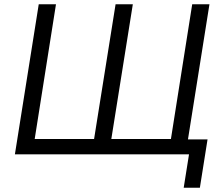

<svg xmlns="http://www.w3.org/2000/svg" viewBox="-20 -725 1050 902"><path d="M843 157 868 0H50L162 -705H243L143 -72H422L523 -705H604L503 -72H783L883 -705H964L863 -70H955L919 157Z"/></svg>

Font: Nunito Sans 10pt SemiCondensed
Style: Italic
Weight: 400
Width: 4
Italic angle: -9°
Designer: Vernon Adams
Foundry: Vernon Adams
Version: Version 3.101;gftools[0.9.27]